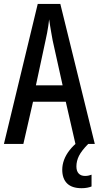

<svg xmlns="http://www.w3.org/2000/svg" viewBox="-20 -734 503 979"><path d="M364.7 0 315.4 -215.3H148.4L99.1 0H0L172.4 -713.9H287.6L463.4 0ZM299.3 -298.8 248.5 -527.8Q245.1 -546.9 241.7 -565.7Q238.3 -584.5 235.6 -601.8Q232.9 -619.1 230.5 -635.3Q229 -619.6 226.3 -602.1Q223.6 -584.5 220.2 -566.2Q216.8 -547.9 212.4 -528.8L163.1 -298.8ZM369.6 114.7Q369.6 138.2 381.1 150.6Q392.6 163.1 413.6 163.1Q425.3 163.1 433.1 160.9Q440.9 158.7 446.8 156.7V216.8Q437.5 220.7 424.8 223.1Q412.1 225.6 396 225.6Q346.7 225.6 322 201.2Q297.4 176.8 297.4 131.3Q297.4 106.4 306.6 81.3Q315.9 56.2 334.5 32.2Q353 8.3 379.9 -12.7L429.7 0Q396 34.2 382.8 60.5Q369.6 86.9 369.6 114.7Z"/></svg>

Font: Open Sans Condensed Medium
Style: Regular
Weight: 500
Width: 3
Designer: Monotype Design Team
Foundry: Monotype Imaging Inc.
Version: Version 3.000